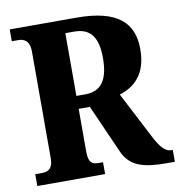

<svg xmlns="http://www.w3.org/2000/svg" viewBox="-80 -788 808 862"><g transform="rotate(-10 324.0 -357.0)"><path d="M21 0H330V-54H311C283 -54 264 -61 264 -113V-309H315L412 -90C444 -15 510 0 612 0H648V-54H642C612 -54 591 -80 561 -139L457 -340C525 -361 583 -411 583 -525C583 -644 515 -714 325 -714H21V-660H51C72 -660 102 -652 102 -600V-113C102 -61 76 -54 51 -54H21ZM305 -368H264V-654H305C376 -654 411 -612 411 -516C411 -419 380 -368 305 -368Z"/></g></svg>

Font: Noto Serif Sinhala Condensed ExtraBold
Style: Regular
Weight: 800
Width: 3
Designer: Jelle Bosma - Monotype Design Team
Foundry: Monotype Imaging Inc.
Version: Version 2.007